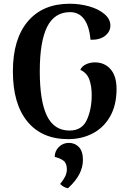

<svg xmlns="http://www.w3.org/2000/svg" viewBox="-20 -731 692 1028"><path d="M49 -349Q49 -522 129 -616.5Q209 -711 353 -711Q407 -711 457 -697Q507 -683 539 -656Q571 -629 571 -594Q571 -562 543 -539.5Q515 -517 465 -518Q450 -666 355 -666Q272 -666 232.5 -587.5Q193 -509 193 -349Q193 -189 231.5 -110.5Q270 -32 352 -32Q419 -32 445 -89Q471 -146 471 -222Q471 -271 458 -306Q445 -341 410 -357Q418 -376 440 -386.5Q462 -397 488 -397Q540 -397 572 -360.5Q604 -324 604 -254Q604 -168 569.5 -107.5Q535 -47 476 -16.5Q417 14 345 14Q204 14 126.5 -80.5Q49 -175 49 -349ZM302 254Q320 232 329 213.5Q338 195 338 176Q338 143 320 129.5Q302 116 273 109Q273 78 295 56Q317 34 349 34Q381 34 402.5 56.5Q424 79 424 125Q424 164 405 201Q386 238 344 277Q321 273 302 254Z"/></svg>

Font: Arima Madurai Black
Style: Regular
Weight: 900
Designer: Joana Correia and Natanael Gama
Foundry: NDISCOVER
Version: Version 1.019